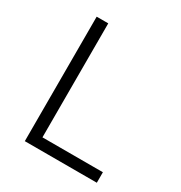

<svg xmlns="http://www.w3.org/2000/svg" viewBox="-163 -803 864 919"><g transform="rotate(30 268.5 -344.0)"><path d="M106 0V-688H170V-58H504V0Z"/></g></svg>

Font: Saira Thin Light
Style: Regular
Weight: 300
Version: Version 1.101